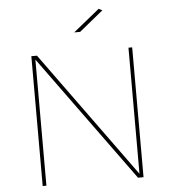

<svg xmlns="http://www.w3.org/2000/svg" viewBox="-60 -976 920 1030"><g transform="rotate(-5 399.5 -460.5)"><path d="M670.9 0H641.1L147.9 -679.2V0H127.9V-699.2H158.2L650.9 -20V-699.2H670.9ZM528.8 -911.1 399.9 -806.2H368.2L509.8 -920.9Z"/></g></svg>

Font: Montserrat-Hairline
Style: Regular
Weight: 250
Designer: Julieta Ulanovsky
Foundry: Julieta Ulanovsky
Version: Version 1.000;PS 002.000;hotconv 1.0.70;makeotf.lib2.5.58329